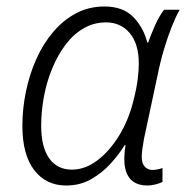

<svg xmlns="http://www.w3.org/2000/svg" viewBox="-20 -562 574 592"><path d="M184 10Q122 10 85.5 -37.5Q49 -85 49 -174Q49 -227 60 -280Q71 -333 92 -380Q113 -427 144 -463.5Q175 -500 214.5 -521Q254 -542 302 -542Q360 -542 391.5 -509Q423 -476 434 -431H437Q444 -452 457.5 -482.5Q471 -513 486 -532H534Q522 -511 509.5 -479.5Q497 -448 485.5 -409.5Q474 -371 465 -326L424 -134Q421 -118 419 -103.5Q417 -89 417 -78Q417 -58 426.5 -48Q436 -38 450 -38Q457 -38 465 -39.5Q473 -41 481 -44V-1Q473 3 460 6.5Q447 10 434 10Q407 10 389.5 -3Q372 -16 366 -43.5Q360 -71 367 -114H364Q347 -86 321 -57.5Q295 -29 261 -9.5Q227 10 184 10ZM202 -39Q242 -39 279.5 -67Q317 -95 347 -143.5Q377 -192 392 -254Q401 -289 404.5 -317.5Q408 -346 408 -365Q408 -427 380 -460Q352 -493 307 -493Q269 -493 237.5 -474.5Q206 -456 182 -424Q158 -392 141 -351Q124 -310 115.5 -264.5Q107 -219 107 -174Q107 -109 131.5 -74Q156 -39 202 -39Z"/></svg>

Font: Noto Sans Display Light
Style: Italic
Weight: 300
Italic angle: -12°
Designer: Monotype Design Team
Foundry: Monotype Imaging Inc.
Version: Version 2.003